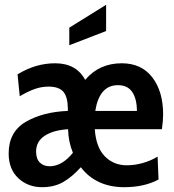

<svg xmlns="http://www.w3.org/2000/svg" viewBox="-20 -768 722 798"><path d="M653 -231H374Q379 -156 415.5 -118.5Q452 -81 507 -81Q540 -81 573.5 -90.5Q607 -100 635 -117L639 -22Q580 10 496 10Q437 10 391.5 -11.5Q346 -33 316 -73Q279 -32 242 -11Q205 10 155 10Q96 10 56 -27.5Q16 -65 16 -130Q16 -220 87 -261.5Q158 -303 262 -307V-319Q261 -367 242.5 -387.5Q224 -408 182 -408Q152 -408 124 -398Q96 -388 62 -368L53 -459Q128 -505 209 -505Q297 -505 334 -436Q392 -505 486 -505Q568 -505 613 -446.5Q658 -388 658 -292Q658 -268 653 -231ZM549 -307Q549 -356 530 -385Q511 -414 470 -414Q393 -414 376 -307ZM283 -133Q264 -179 263 -231Q201 -227 165.5 -203.5Q130 -180 130 -138Q130 -108 145.5 -92.5Q161 -77 186 -77Q238 -77 283 -133ZM268 -653 421 -748V-639L268 -580Z"/></svg>

Font: Cabin Condensed SemiBold
Style: Regular
Weight: 600
Width: 3
Designer: Pablo Impallari
Foundry: Pablo Impallari. http://www.impallari.com Igino Marini. http://www.ikern.com
Version: Version 2.001